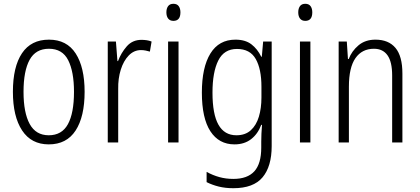

<svg xmlns="http://www.w3.org/2000/svg" viewBox="-20 -751 2212 1012"><path d="M426 -267Q426 -136 378.5 -63Q331 10 237 10Q145 10 96.5 -63.5Q48 -137 48 -267Q48 -399 96 -470.5Q144 -542 238 -542Q332 -542 379 -469Q426 -396 426 -267ZM104 -267Q104 -157 136.5 -97.5Q169 -38 237 -38Q306 -38 338 -96.5Q370 -155 370 -267Q370 -373 339.5 -433.5Q309 -494 238 -494Q168 -494 136 -435.5Q104 -377 104 -267Z M726 -541Q739 -541 753 -539Q767 -537 779 -532L770 -479Q760 -482 748 -484.5Q736 -487 723 -487Q686 -487 658.5 -458.5Q631 -430 616.5 -383.5Q602 -337 603 -282V0H548V-532H591L599 -429H602Q618 -472 648 -506.5Q678 -541 726 -541Z M894 -731Q913 -731 922 -718.5Q931 -706 931 -686Q931 -641 894 -641Q876 -641 866.5 -653Q857 -665 857 -686Q857 -706 866 -718.5Q875 -731 894 -731ZM921 -532V0H866V-532Z M1221 -542Q1273 -542 1305 -517.5Q1337 -493 1357 -452H1360L1367 -532H1412V19Q1412 126 1364 183.5Q1316 241 1210 241Q1168 241 1133.5 232.5Q1099 224 1069 209V155Q1102 173 1136.5 182.5Q1171 192 1210 192Q1284 192 1320.5 152Q1357 112 1357 27V-4Q1357 -24 1358 -46Q1359 -68 1361 -93H1357Q1339 -45 1303.5 -17.5Q1268 10 1216 10Q1134 10 1089 -59Q1044 -128 1044 -263Q1044 -396 1089 -469Q1134 -542 1221 -542ZM1229 -493Q1161 -493 1130.5 -432Q1100 -371 1100 -263Q1100 -149 1131.5 -93.5Q1163 -38 1226 -38Q1273 -38 1302 -64.5Q1331 -91 1344.5 -136Q1358 -181 1358 -237V-294Q1358 -387 1328 -440Q1298 -493 1229 -493Z M1589 -731Q1608 -731 1617 -718.5Q1626 -706 1626 -686Q1626 -641 1589 -641Q1571 -641 1561.5 -653Q1552 -665 1552 -686Q1552 -706 1561 -718.5Q1570 -731 1589 -731ZM1616 -532V0H1561V-532Z M1959 -542Q2028 -542 2064.5 -498.5Q2101 -455 2101 -363V0H2047V-353Q2047 -425 2022.5 -459.5Q1998 -494 1951 -494Q1888 -494 1853.5 -444.5Q1819 -395 1819 -294V0H1765V-532H1808L1814 -440H1818Q1834 -482 1869.5 -512Q1905 -542 1959 -542Z"/></svg>

Font: Noto Sans Gujarati UI Condensed Light
Style: Regular
Weight: 300
Width: 3
Designer: Jelle Bosma - Monotype Design Team, Universal Thirst
Foundry: Monotype Imaging Inc.
Version: Version 2.106; ttfautohint (v1.8.4.7-5d5b)